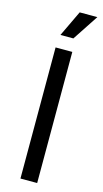

<svg xmlns="http://www.w3.org/2000/svg" viewBox="-142 -985 553 1029"><g transform="rotate(15 134.5 -471.0)"><path d="M180.7 -727.5V0H87.9V-727.5ZM95.7 -798.8 164.1 -942.4H262.2L167.5 -798.8Z"/></g></svg>

Font: Adwaita Sans
Style: Regular
Weight: 400
Designer: Rasmus Andersson
Foundry: rsms
Version: Version 4.001;git-9221beed3